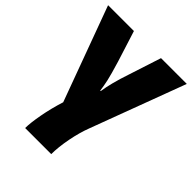

<svg xmlns="http://www.w3.org/2000/svg" viewBox="-221 -680 1047 1047"><g transform="rotate(45 302.5 -156.5)"><path d="M354 240.2H152.8Q152.8 200.7 165.5 132.1Q178.2 63.5 200.2 -5.9L-1 -553.2H198.2L254.9 -374Q278.3 -296.9 286.4 -260Q294.4 -223.1 297.9 -193.8H301.8Q312 -264.2 346.2 -365.2L407.2 -553.2H606L401.9 -6.8Q380.9 47.4 367.4 116.9Q354 186.5 354 240.2Z"/></g></svg>

Font: Open Sans ExtBd
Style: Bold
Weight: 800
Foundry: Ascender Corporation
Version: Version 1.10